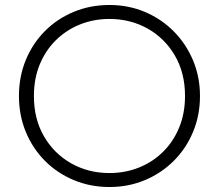

<svg xmlns="http://www.w3.org/2000/svg" viewBox="-20 -735 878 770"><path d="M419 15Q342 15 275.8 -12.8Q209.5 -40.5 160.2 -90Q111 -139.5 83.5 -206Q56 -272.5 56 -350Q56 -428 83.5 -494.5Q111 -561 160.2 -610.5Q209.5 -660 275.8 -687.5Q342 -715 419 -715Q495.5 -715 561.5 -687Q627.5 -659 677 -609Q726.5 -559 754.2 -492.8Q782 -426.5 782 -350Q782 -272.5 754.2 -206Q726.5 -139.5 677 -90Q627.5 -40.5 561.5 -12.8Q495.5 15 419 15ZM419 -41Q482 -41 537 -63Q592 -85 633.5 -125.8Q675 -166.5 698.5 -223.5Q722 -280.5 722 -350Q722 -443 681.2 -512.5Q640.5 -582 571.8 -620.5Q503 -659 419 -659Q356 -659 301 -637Q246 -615 204.5 -574.2Q163 -533.5 139.5 -476.8Q116 -420 116 -350Q116 -257 156.8 -187.5Q197.5 -118 266.2 -79.5Q335 -41 419 -41Z"/></svg>

Font: Geologica Roman Thin
Style: Regular
Weight: 250
Designer: Sindre Bremnes, Frode Helland
Foundry: Monokrom Skriftforlag AS
Version: Version 1.010;gftools[0.9.28]